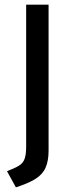

<svg xmlns="http://www.w3.org/2000/svg" viewBox="-20 -700 308 822"><path d="M92 -73Q92 -39 85.5 -20.5Q79 -2 61.5 9Q44 20 10 33L48 102Q102 85 132.5 65.5Q163 46 175.5 17Q188 -12 188 -55V-680H92Z"/></svg>

Font: Catamaran Medium
Style: Regular
Weight: 500
Designer: Pria Ravichandran
Version: Version 2.000